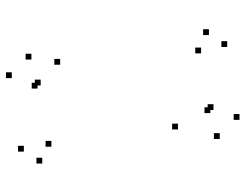

<svg xmlns="http://www.w3.org/2000/svg" viewBox="-112 -716 843 660"><g transform="rotate(-90 310.0 -386.5)"><path d="M498 -27.5V-47.5H478V-27.5ZM539 -90.3V-110.3H519V-90.3ZM476 -117.3V-137.3H456V-117.3ZM281.3 -74.7V-94.7H261.3V-74.7ZM270.7 -85.5V-105.5H250.7V-85.5ZM437 -601.7V-621.7H417V-601.7ZM454.8 -700.5V-720.5H434.8V-700.5ZM391 -768V-788H371V-768ZM138.3 -726.5V-746.5H118.3V-726.5ZM97.3 -663.3V-683.3H77.3V-663.3ZM155.2 -631.8V-651.8H135.2V-631.8ZM355 -679.5V-699.5H335V-679.5ZM365.8 -668.7V-688.7H345.8V-668.7ZM214.5 -196.8V-216.8H194.5V-196.8ZM181.8 -53.2V-73.2H161.8V-53.2ZM247.5 14.8V-5.2H227.5V14.8Z"/></g></svg>

Font: Monaspace Radon Dots Var
Style: Regular
Weight: 400
Designer: Riley Cran and the Lettermatic Team
Version: Version 1.100 (Monaspace Radon Dots)